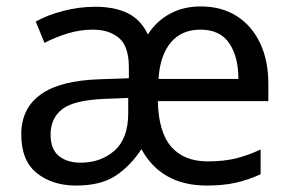

<svg xmlns="http://www.w3.org/2000/svg" viewBox="-20 -566 904 596"><path d="M603 -546Q668 -546 715 -516Q762 -486 787.5 -432Q813 -378 813 -306V-252H470Q472 -156 511.5 -110.5Q551 -65 625 -65Q675 -65 713 -74.5Q751 -84 789 -102V-25Q749 -7 710.5 1.5Q672 10 622 10Q481 10 419 -103Q385 -51 339 -20.5Q293 10 216 10Q143 10 94.5 -28.5Q46 -67 46 -149Q46 -229 106 -272.5Q166 -316 290 -320L380 -323V-357Q380 -422 349.5 -448Q319 -474 268 -474Q228 -474 189.5 -462Q151 -450 118 -433L91 -499Q126 -519 176 -532Q226 -545 275 -545Q337 -545 377.5 -524.5Q418 -504 439 -459Q465 -500 507 -523Q549 -546 603 -546ZM602 -474Q544 -474 510.5 -434.5Q477 -395 472 -321H720Q720 -390 691.5 -432Q663 -474 602 -474ZM303 -259Q209 -255 173 -227Q137 -199 137 -148Q137 -103 162.5 -82Q188 -61 230 -61Q293 -61 335.5 -98.5Q378 -136 378 -214V-262Z"/></svg>

Font: Noto Sans Pau Cin Hau
Style: Regular
Weight: 400
Designer: Monotype Design Team
Foundry: Monotype Imaging Inc.
Version: Version 2.002; ttfautohint (v1.8.4.7-5d5b)